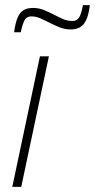

<svg xmlns="http://www.w3.org/2000/svg" viewBox="-20 -730 371 750"><path d="M28 0 136 -510H171L63 0ZM35 -604Q40 -640 48.5 -660.5Q57 -681 71.5 -690Q86 -699 109 -699Q132 -699 152.5 -690.5Q173 -682 194 -671Q211 -662 227.5 -655Q244 -648 263 -648Q281 -648 289.5 -662.5Q298 -677 304 -710H331Q327 -676 318 -655Q309 -634 294 -624.5Q279 -615 256 -615Q234 -615 213.5 -623Q193 -631 172 -642Q156 -650 138.5 -658Q121 -666 102 -666Q84 -666 76 -651Q68 -636 61 -604Z"/></svg>

Font: Saira SemiCondensed Thin
Style: Italic
Weight: 250
Width: 4
Italic angle: -12°
Designer: Hector Gatti with collaboration of the Omnibus-Type team
Foundry: Omnibus-Type
Version: Version 1.101